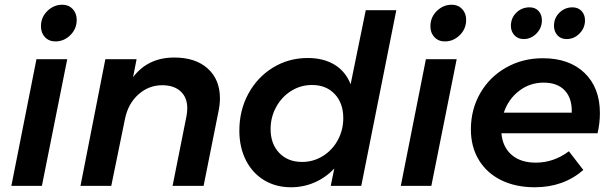

<svg xmlns="http://www.w3.org/2000/svg" viewBox="-20 -785 2584 811"><path d="M264 -535 157 0H28L134 -535ZM304 -701Q304 -663 277 -636.5Q250 -610 214 -610Q187 -610 170 -628Q153 -646 153 -674Q153 -712 180 -738.5Q207 -765 243 -765Q270 -765 287 -747Q304 -729 304 -701Z M909 -370Q909 -344 903 -315L840 0H709L768 -296Q771 -313 771 -328Q771 -373 743 -399Q715 -425 665 -425Q608 -425 564.5 -386Q521 -347 508 -283L450 0H320L425 -535H557L542 -459Q605 -542 716 -542Q806 -542 857.5 -495.5Q909 -449 909 -370Z M991 -233Q991 -319 1029 -389Q1067 -459 1133 -499.5Q1199 -540 1280 -540Q1347 -540 1393.5 -511.5Q1440 -483 1461 -429L1525 -742H1654L1506 0H1377L1392 -73Q1356 -35 1309 -14.5Q1262 6 1209 6Q1145 6 1095.5 -24Q1046 -54 1018.5 -108.5Q991 -163 991 -233ZM1430 -286Q1430 -349 1394 -387.5Q1358 -426 1298 -426Q1250 -426 1210 -401Q1170 -376 1146.5 -333Q1123 -290 1123 -240Q1123 -177 1159.5 -139Q1196 -101 1256 -101Q1304 -101 1344 -126Q1384 -151 1407 -193.5Q1430 -236 1430 -286Z M1909 -535 1802 0H1673L1779 -535ZM1949 -701Q1949 -663 1922 -636.5Q1895 -610 1859 -610Q1832 -610 1815 -628Q1798 -646 1798 -674Q1798 -712 1825 -738.5Q1852 -765 1888 -765Q1915 -765 1932 -747Q1949 -729 1949 -701Z M2514 -307Q2514 -265 2504 -222H2098Q2103 -164 2141 -131Q2179 -98 2243 -98Q2319 -98 2383 -146L2444 -67Q2360 6 2239 6Q2158 6 2097 -24Q2036 -54 2002.5 -109.5Q1969 -165 1969 -238Q1969 -323 2008.5 -391.5Q2048 -460 2117.5 -499.5Q2187 -539 2273 -539Q2385 -539 2449.5 -476.5Q2514 -414 2514 -307ZM2276 -436Q2218 -436 2172.5 -401Q2127 -366 2108 -309H2395Q2397 -369 2366 -402.5Q2335 -436 2276 -436ZM2269 -699Q2269 -667 2246 -643.5Q2223 -620 2192 -620Q2168 -620 2153 -636Q2138 -652 2138 -676Q2138 -709 2161 -731.5Q2184 -754 2217 -754Q2241 -754 2255 -738.5Q2269 -723 2269 -699ZM2451 -699Q2451 -667 2428 -643.5Q2405 -620 2373 -620Q2349 -620 2334.5 -636Q2320 -652 2320 -676Q2320 -709 2343 -731.5Q2366 -754 2398 -754Q2422 -754 2436.5 -738.5Q2451 -723 2451 -699Z"/></svg>

Font: Gontserrat Medium
Style: Italic
Weight: 500
Italic angle: -11.3°
Designer: Julieta Ulanovsky
Foundry: Julieta Ulanovsky
Version: Version 6.001